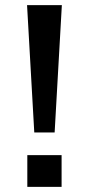

<svg xmlns="http://www.w3.org/2000/svg" viewBox="-20 -725 345 745"><path d="M113 -211 85 -705H220L192 -211ZM86 0V-123H219V0Z"/></svg>

Font: Nunito Sans 7pt Expanded Medium
Style: Regular
Weight: 500
Width: 7
Designer: Vernon Adams
Foundry: Vernon Adams
Version: Version 3.101;gftools[0.9.27]